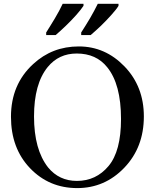

<svg xmlns="http://www.w3.org/2000/svg" viewBox="-20 -951 799 987"><path d="M385.1 -712.3Q521 -712.3 620.3 -609.2Q719.5 -506.2 719.5 -352.3Q719.5 -193.8 619.2 -89Q519 15.9 376.9 15.9Q232.3 15.9 134.4 -86.4Q36.4 -188.7 36.4 -350.8Q36.4 -516.9 150.3 -621.5Q248.2 -712.3 385.1 -712.3ZM374.4 -675.9Q282.1 -675.9 225.1 -606.2Q154.9 -520 154.9 -352.3Q154.9 -182.1 227.2 -90.3Q284.1 -21 375.4 -21Q473.8 -21 537.9 -97.4Q602.1 -173.8 602.1 -339Q602.1 -517.9 531.3 -605.1Q474.9 -675.9 374.4 -675.9ZM217.4 -770.8V-784.1Q227.7 -800.5 239.2 -819Q250.8 -837.4 262.3 -856.9Q273.8 -876.4 284.1 -895.4Q294.4 -914.4 302.1 -931.3H409.2V-921Q403.6 -912.3 394.1 -900.3Q384.6 -888.2 372.6 -874.6Q360.5 -861 346.4 -846.4Q332.3 -831.8 318.2 -818.2Q304.1 -804.6 290.8 -792.6Q277.4 -780.5 266.2 -770.8ZM397.4 -770.8V-784.1Q407.7 -800.5 419.5 -819Q431.3 -837.4 442.6 -856.9Q453.8 -876.4 464.1 -895.4Q474.4 -914.4 482.6 -931.3H589.2V-921Q584.1 -912.3 574.6 -900.3Q565.1 -888.2 552.8 -874.6Q540.5 -861 526.7 -846.4Q512.8 -831.8 498.7 -818.2Q484.6 -804.6 471 -792.6Q457.4 -780.5 446.2 -770.8Z"/></svg>

Font: MM Jasmine
Style: Regular
Weight: 400
Designer: Khon Soe Zaw Thu
Version: Version 1.00 July 11, 2016, initial release